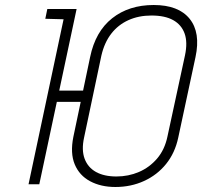

<svg xmlns="http://www.w3.org/2000/svg" viewBox="-20 -736 808 767"><path d="M333 -374H194L184 -329H323ZM340 -508 273 -189Q260 -124 278.5 -79.5Q297 -35 340 -12Q383 11 441 11Q503 11 555.5 -13Q608 -37 643.5 -81Q679 -125 692 -186L761 -508Q782 -606 737.5 -661Q693 -716 594 -716Q495 -716 428 -663Q361 -610 340 -508ZM316 -187 385 -514Q397 -566 424.5 -601.5Q452 -637 493 -655.5Q534 -674 585 -674Q639 -674 672 -655.5Q705 -637 717.5 -602Q730 -567 719 -515L649 -191Q638 -138 607.5 -102.5Q577 -67 535 -49Q493 -31 445 -31Q396 -31 363.5 -49Q331 -67 318 -102Q305 -137 316 -187ZM161 -661 234 -659 94 0H137L286 -700H169Z"/></svg>

Font: Advent Pro Light
Style: Italic
Weight: 300
Italic angle: -12°
Version: Version 3.000